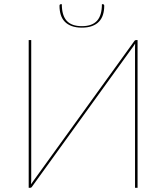

<svg xmlns="http://www.w3.org/2000/svg" viewBox="-20 -890 788 910"><path d="M116 0ZM617.5 -696.5Q620 -700 624.5 -700H632V0H620V-643Q620 -653 620 -663Q620 -673 620.5 -683.5Q615.5 -675 611 -669Q606.5 -663 601.5 -656L130.5 -3.5Q128 0 123.5 0H116V-700H128V-57Q128 -46.5 128 -36.5Q128 -26.5 127 -16.5Q132.5 -24.5 137 -30.8Q141.5 -37 146.5 -44ZM368 -766Q416.5 -766 439.8 -791.5Q463 -817 463 -870H468Q470.5 -870 472.2 -868.2Q474 -866.5 474 -862.5Q474 -839 468 -820Q462 -801 449.2 -787.5Q436.5 -774 416.2 -766.5Q396 -759 368 -759Q340 -759 319.8 -766.5Q299.5 -774 286.8 -787.5Q274 -801 268 -820Q262 -839 262 -862.5Q262 -866.5 263.8 -868.2Q265.5 -870 268 -870H273Q273 -817 296.2 -791.5Q319.5 -766 368 -766Z"/></svg>

Font: Lato Hairline
Style: Regular
Weight: 100
Designer: Lukasz Dziedzic
Foundry: tyPoland Lukasz Dziedzic
Version: Version 2.007; 2014-02-27